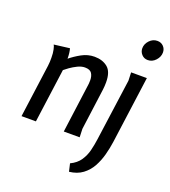

<svg xmlns="http://www.w3.org/2000/svg" viewBox="-168 -857 1067 1204"><g transform="rotate(20 365.5 -254.5)"><path d="M174 -504Q182 -477 182 -437Q212 -462 252.5 -484.5Q293 -507 338 -507Q391 -507 425.5 -479Q460 -451 460 -380Q460 -356 457 -332L420 -56L422 0H316L358 -313Q360 -324 361 -335.5Q362 -347 362 -358Q362 -386 350 -404.5Q338 -423 304 -423Q281 -423 255.5 -410.5Q230 -398 209 -383Q188 -368 179 -360L130 0H34L82 -353Q84 -367 84.5 -381Q85 -395 85 -408Q85 -439 80 -461.5Q75 -484 70 -491ZM731 -678Q731 -649 709 -625Q687 -601 657 -601Q632 -601 616 -618.5Q600 -636 600 -659Q600 -688 622 -711.5Q644 -735 674 -735Q699 -735 715 -718.5Q731 -702 731 -678ZM691 -493 630 -44Q624 -1 612 44Q600 89 578.5 128Q557 167 521.5 193.5Q486 220 433 226L421 174Q463 154 485 121.5Q507 89 516.5 50.5Q526 12 531 -25L588 -438L586 -493Z"/></g></svg>

Font: Rosario SemiBold
Style: Italic
Weight: 600
Italic angle: -8.05°
Designer: Hector Gatti
Foundry: Omnibus Type
Version: Version 1.101; ttfautohint (v1.8.1.43-b0c9)